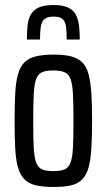

<svg xmlns="http://www.w3.org/2000/svg" viewBox="-20 -735 423 763"><path d="M193 8Q151 8 122.5 1.5Q94 -5 77 -22.5Q60 -40 51.5 -69.5Q43 -99 40.5 -144.5Q38 -190 38 -255Q38 -319 40.5 -364.5Q43 -410 51.5 -440Q60 -470 77 -487Q94 -504 122.5 -511Q151 -518 193 -518Q235 -518 262.5 -511Q290 -504 307 -487Q324 -470 332 -440Q340 -410 343 -364.5Q346 -319 346 -255Q346 -190 343 -144.5Q340 -99 332 -69.5Q324 -40 307 -22.5Q290 -5 262.5 1.5Q235 8 193 8ZM192 -55Q221 -55 237 -62Q253 -69 260.5 -89.5Q268 -110 270 -150Q272 -190 272 -255Q272 -320 270 -360Q268 -400 260.5 -420.5Q253 -441 236.5 -448Q220 -455 192 -455Q163 -455 147 -448Q131 -441 123.5 -420.5Q116 -400 114 -360Q112 -320 112 -255Q112 -189 114 -149.5Q116 -110 123.5 -89.5Q131 -69 147 -62Q163 -55 192 -55ZM193 -715Q229 -715 250.5 -705Q272 -695 281.5 -676.5Q291 -658 294 -633Q297 -608 297 -578H245Q245 -608 242.5 -628.5Q240 -649 229 -659Q218 -669 193 -669Q167 -669 156 -658.5Q145 -648 142 -628Q139 -608 139 -578H87Q87 -608 89.5 -633Q92 -658 102 -676.5Q112 -695 133.5 -705Q155 -715 193 -715Z"/></svg>

Font: Saira ExtraCondensed Medium
Style: Regular
Weight: 500
Width: 2
Designer: Hector Gatti with collaboration of the Omnibus-Type team
Foundry: Omnibus-Type
Version: Version 1.101